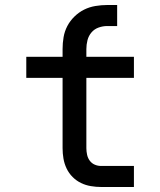

<svg xmlns="http://www.w3.org/2000/svg" viewBox="-20 -747 640 767"><path d="M384 0Q364 0 343 -3.5Q322 -7 303.5 -16Q285 -25 270 -40Q255 -55 246 -74Q237 -93 233.5 -113.5Q230 -134 230 -155V-436H85V-520H230V-551Q230 -575 234 -598.5Q238 -622 249 -643Q260 -664 277.5 -681Q295 -698 316 -708.5Q337 -719 361 -723Q385 -727 408 -727H448V-643H408Q391 -643 374 -637Q357 -631 345.5 -617.5Q334 -604 329.5 -586.5Q325 -569 325 -551V-520H515V-436H325V-155Q325 -142 328 -128.5Q331 -115 339 -104.5Q347 -94 359 -89Q371 -84 384 -84H515V0Z"/></svg>

Font: Iosevka SS04 Medium Extended
Style: Regular
Weight: 500
Width: 7
Monospace: yes
Designer: Belleve Invis
Foundry: Belleve Invis
Version: Version 19.0.0; ttfautohint (v1.8.4)